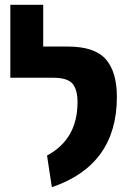

<svg xmlns="http://www.w3.org/2000/svg" viewBox="-20 -762 546 800"><path d="M196 18 176 -114Q303 -182 303 -336Q303 -389 282 -413.5Q261 -438 202 -438H23V-742H160V-568H263Q374 -568 420.5 -515.5Q467 -463 467 -358Q467 -74 196 18Z"/></svg>

Font: FiraGO
Style: Bold
Weight: 700
Designer: bBox Type
Foundry: bBox Type GmbH
Version: Version 1.001;PS 001.001;hotconv 1.0.88;makeotf.lib2.5.64775